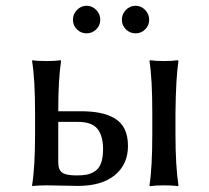

<svg xmlns="http://www.w3.org/2000/svg" viewBox="-20 -640 721 663"><path d="M505.9 -250Q505.9 -369.1 496.1 -429.2L498 -432.1Q516.6 -429.2 545.9 -429.2Q576.2 -429.2 594.2 -432.1L596.2 -429.2Q587.4 -373 585.9 -250V-179.2Q585.9 -66.4 596.2 0L594.2 2.9Q576.2 0 545.9 0Q516.6 0 498 2.9L496.1 0Q505.9 -60.1 505.9 -179.2ZM335.9 -126Q335.9 -170.4 316.7 -194.8Q297.4 -219.2 248 -219.2H181.2V-79.1Q181.2 -53.2 195.1 -43.7Q209 -34.2 244.1 -34.2Q265.6 -34.2 280 -37.1Q294.4 -40 308.3 -49.1Q322.3 -58.1 329.1 -77.1Q335.9 -96.2 335.9 -126ZM181.2 -258.8V-255.9H257.8Q295.9 -255.9 324.5 -250.2Q353 -244.6 375.7 -231.4Q398.4 -218.3 410.2 -194.3Q421.9 -170.4 421.9 -136.2Q421.9 -72.3 376.5 -35.2Q331.1 2 249 2Q228 2 195.1 1Q162.1 0 141.1 0Q125.5 0 113 0.7Q100.6 1.5 96.2 2L91.8 2.9L90.8 0Q101.1 -63.5 101.1 -179.2V-250Q101.1 -366.2 90.8 -429.2L91.8 -432.1Q106 -429.2 141.1 -429.2Q156.2 -429.2 168.2 -429.9Q180.2 -430.7 184.6 -431.6L189 -432.1L190.9 -429.2Q181.2 -365.7 181.2 -258.8ZM278.8 -620.1Q298.3 -620.1 312.3 -605.7Q326.2 -591.3 326.2 -571.8Q326.2 -552.2 312.3 -538.6Q298.3 -524.9 278.8 -524.9Q259.3 -524.9 245.6 -538.6Q231.9 -552.2 231.9 -571.8Q231.9 -591.3 245.8 -605.7Q259.8 -620.1 278.8 -620.1ZM448.2 -620.1Q467.3 -620.1 481.2 -605.7Q495.1 -591.3 495.1 -571.8Q495.1 -552.2 481.4 -538.6Q467.8 -524.9 448.2 -524.9Q428.7 -524.9 414.8 -538.6Q400.9 -552.2 400.9 -571.8Q400.9 -591.3 414.8 -605.7Q428.7 -620.1 448.2 -620.1Z"/></svg>

Font: Linux Biolinum G
Style: Regular
Weight: 400
Designer: Philipp H. Poll
Foundry: Philipp H. Poll
Version: Version 1.1.0 ; ttfautohint (v1.6)